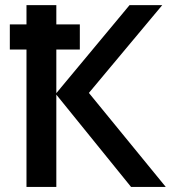

<svg xmlns="http://www.w3.org/2000/svg" viewBox="-20 -734 681 754"><path d="M18.6 -539.6V-638.2H84V-713.9H201.2V-638.2H293.5V-539.6H201.2V-368.2L488.8 -713.9H617.2L329.1 -369.1L630.9 0H494.6L201.2 -362.3V0H84V-539.6Z"/></svg>

Font: Open Sans SemiBold
Style: Regular
Weight: 600
Designer: Monotype Design Team
Foundry: Monotype Imaging Inc.
Version: Version 3.003; ttfautohint (v1.8.4)